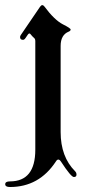

<svg xmlns="http://www.w3.org/2000/svg" viewBox="-59 -543 336 751"><path d="M-20 166.5Q79.1 166.5 79.1 42.5V-383.3Q79.1 -390.1 75.2 -393.6Q66.9 -400.9 60.5 -409.2Q58.6 -412.1 55.9 -412.1Q53.2 -412.1 50.3 -408.2L41 -394.5Q36.1 -387.2 31.2 -387.2Q19.5 -387.2 19.5 -397.9Q19.5 -401.9 22.5 -406.2L97.7 -516.6Q102.1 -522.9 106.4 -522.9Q110.8 -522.9 114.7 -517.6Q153.8 -464.8 187 -447.8Q217.3 -432.6 217.3 -427.5Q217.3 -422.4 210 -419.4Q178.2 -406.7 178.2 -363.3V-26.4Q178.2 70.3 234.9 127Q240.2 132.3 240.2 140.1Q240.2 149.4 230 149.4Q218.8 149.4 179.7 89.4Q174.3 81.1 169.2 81.1Q164.1 81.1 159.7 88.4Q94.2 188.5 -20 188.5Q-38.6 188.5 -38.6 177.5Q-38.6 166.5 -20 166.5Z"/></svg>

Font: UnifrakturMaguntia16
Style: Book
Weight: 400
Designer: j. 'mach' wust, Gerrit Ansmann, Georg Duffner, based on a font by Peter Wiegel, original typeface by Carl Albert Fahrenw
Version: Version 2017-03-19